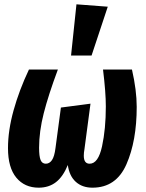

<svg xmlns="http://www.w3.org/2000/svg" viewBox="-20 -853 674 889"><path d="M17 -167Q17 -249 43 -342.5Q69 -436 114 -531H248Q204 -413 182.5 -328.5Q161 -244 161 -169Q161 -129 168 -112Q175 -95 192 -95Q209 -95 220.5 -111.5Q232 -128 237 -168L262 -355L399 -373L371 -162Q368 -146 368 -132Q368 -95 395 -95Q435 -95 452.5 -175.5Q470 -256 470 -360Q470 -425 457 -531H591Q613 -435 613 -358Q613 -201 565.5 -92.5Q518 16 408 16Q361 16 331 -11Q301 -38 294 -89Q272 -35 239 -9.5Q206 16 159 16Q94 16 55.5 -30.5Q17 -77 17 -167ZM334 -833 479 -822 404 -596H309Z"/></svg>

Font: Fira Sans Extra Condensed
Style: Bold Italic
Weight: 700
Width: 3
Italic angle: -8°
Designer: Carrois Corporate & Edenspiekermann AG
Foundry: Carrois Corporate GbR & Edenspiekermann AG
Version: Version 4.203